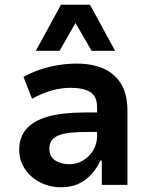

<svg xmlns="http://www.w3.org/2000/svg" viewBox="-20 -779 631 809"><path d="M237 10Q188 10 147.5 -11.5Q107 -33 84 -68.5Q61 -104 61 -149Q61 -201 91.5 -236Q122 -271 183 -288Q244 -305 336 -305H407V-223H350Q308 -223 278 -220Q248 -217 228 -209Q208 -201 198 -187.5Q188 -174 188 -153Q188 -119 212.5 -103Q237 -87 273 -87Q303 -87 330 -103Q357 -119 373 -146Q389 -173 389 -205V-327Q389 -373 360.5 -391Q332 -409 277 -409Q240 -409 200.5 -398.5Q161 -388 115 -363L79 -455Q114 -474 149.5 -486Q185 -498 224 -504.5Q263 -511 304 -511Q368 -511 416 -490Q464 -469 490.5 -425Q517 -381 517 -311V0H409V-102H403Q388 -70 365 -44.5Q342 -19 311 -4.5Q280 10 237 10ZM131 -565 237 -759H359L465 -565H366L298 -682L231 -565Z"/></svg>

Font: Nunito Sans 7pt SemiCondensed
Style: Bold
Weight: 700
Width: 4
Designer: Vernon Adams
Foundry: Vernon Adams
Version: Version 3.101;gftools[0.9.27]